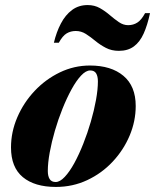

<svg xmlns="http://www.w3.org/2000/svg" viewBox="-20 -729 613 759"><path d="M201 10Q117 10 70.2 -28.8Q23.5 -67.5 23.5 -146Q23.5 -207.5 48.5 -265.5Q73.5 -323.5 116.8 -369.5Q160 -415.5 216.5 -442.8Q273 -470 335.5 -470Q419.5 -470 468 -429.2Q516.5 -388.5 516.5 -310Q516.5 -250 492.5 -193Q468.5 -136 425.5 -90Q382.5 -44 325 -17Q267.5 10 201 10ZM200 -9.5Q217 -9.5 236 -29.8Q255 -50 273.8 -84.2Q292.5 -118.5 309.2 -160.8Q326 -203 339 -247.8Q352 -292.5 359.5 -334Q367 -375.5 367 -407Q367 -427.5 360 -439Q353 -450.5 336.5 -450.5Q319.5 -450.5 300.5 -430.2Q281.5 -410 262.8 -375.8Q244 -341.5 227 -299.2Q210 -257 197 -212.2Q184 -167.5 176.5 -126.2Q169 -85 169 -53Q169 -33 176.2 -21.2Q183.5 -9.5 200 -9.5ZM450 -528Q421 -528 398.5 -539.8Q376 -551.5 357 -567.2Q338 -583 319.5 -594.8Q301 -606.5 279.5 -606.5Q259.5 -606.5 243.5 -597Q227.5 -587.5 212.5 -560H193Q203 -602.5 220.8 -636.2Q238.5 -670 264.8 -689.5Q291 -709 326.5 -709Q353.5 -709 374.8 -697Q396 -685 414.2 -669.2Q432.5 -653.5 450 -641.5Q467.5 -629.5 486.5 -629.5Q507 -629.5 523 -639.8Q539 -650 553.5 -677H573Q563 -630 548 -596.5Q533 -563 509.2 -545.5Q485.5 -528 450 -528Z"/></svg>

Font: Bodoni Moda ExtraBold
Style: Italic
Weight: 800
Italic angle: -13°
Version: Version 2.005